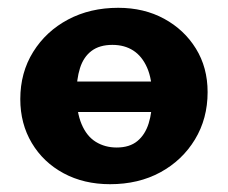

<svg xmlns="http://www.w3.org/2000/svg" viewBox="-20 -458 584 492"><path d="M262 14Q195 14 143 -14Q91 -42 61.5 -91.5Q32 -141 32 -204Q32 -272 65 -325Q98 -378 154.5 -408Q211 -438 283 -438Q349 -438 400.5 -410Q452 -382 482 -333.5Q512 -285 512 -222Q512 -154 479.5 -100.5Q447 -47 391 -16.5Q335 14 262 14ZM279 -80Q312 -80 332 -96.5Q352 -113 361 -142Q370 -171 370 -209Q370 -255 357 -284.5Q344 -314 321.5 -328.5Q299 -343 268 -343Q235 -343 214.5 -327.5Q194 -312 185 -283.5Q176 -255 176 -217Q176 -171 189 -140Q202 -109 225.5 -94.5Q249 -80 279 -80ZM124 -171V-249H409V-171Z"/></svg>

Font: Ysabeau Infant ExtraBold
Style: Regular
Weight: 800
Designer: Christian Thalmann (Catharsis Fonts)
Version: Version 2.001;gftools[0.9.30]; featfreeze: ss01,ss02,lnum